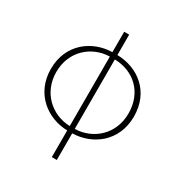

<svg xmlns="http://www.w3.org/2000/svg" viewBox="-200 -824 1100 1166"><g transform="rotate(30 350.0 -241.5)"><path d="M367 -507C501 -504 603 -412 603 -264C603 -117 493 -23 367 -20ZM332 -20C207 -23 97 -118 97 -264C97 -411 207 -504 332 -507ZM367 -681H332V-538C192 -535 59 -438 59 -264C59 -91 192 8 332 11V198H367V11C508 8 641 -90 641 -264C641 -439 513 -535 367 -538Z"/></g></svg>

Font: Noto Sans Japanese Thin
Style: Regular
Weight: 100
Designer: Ryoko NISHIZUKA (kana & ideographs); Paul D. Hunt (Latin, Greek & Cyrillic); Wenlong ZHANG (bopomofo); Sandoll Communica
Foundry: Adobe Systems Incorporated
Version: Version 1.000;PS 1;hotconv 1.0.78;makeotf.lib2.5.61930